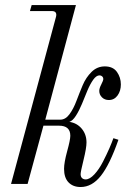

<svg xmlns="http://www.w3.org/2000/svg" viewBox="-20 -732 530 764"><path d="M89.8 0H23.9L203.1 -666Q208 -688 186 -688H99.1L106 -711.9H282.2L160.2 -255.9H220.2Q240.7 -255.9 256.6 -277.6Q272.5 -299.3 284.2 -330.6Q295.9 -361.8 309.1 -393.1Q322.3 -424.3 344.5 -446Q366.7 -467.8 397 -467.8Q429.7 -467.8 445.3 -445.8Q460.9 -423.8 460.9 -396Q460.9 -370.1 447.8 -352.1Q434.6 -334 413.1 -334Q396.5 -334 385.7 -344.7Q375 -355.5 375 -370.1Q375 -380.9 383.1 -396.2Q391.1 -411.6 391.1 -418Q391.1 -423.8 386.7 -428Q382.3 -432.1 376 -432.1Q363.3 -432.1 350.8 -414.6Q338.4 -397 327.6 -371.1Q316.9 -345.2 306.2 -318.8Q295.4 -292.5 282.2 -271.7Q269 -251 255.9 -247.1Q286.1 -242.7 305.2 -220Q324.2 -197.3 324.2 -165Q324.2 -143.6 312.5 -95.9Q300.8 -48.3 300.8 -39.1Q300.8 -28.8 306.4 -23.4Q312 -18.1 320.8 -18.1Q336.9 -18.1 355.7 -38.3Q374.5 -58.6 389.9 -88.9Q405.3 -119.1 415.3 -142.1Q425.3 -165 431.2 -182.1L451.2 -175.8Q417 -77.6 381.6 -32.7Q346.2 12.2 300.8 12.2Q270.5 12.2 252.7 -6.3Q234.9 -24.9 234.9 -60.1Q234.9 -85 247.3 -130.4Q259.8 -175.8 259.8 -191.9Q259.8 -231.9 214.8 -231.9H152.8Z"/></svg>

Font: Flanker Steampunk
Style: Italic
Weight: 400
Italic angle: -12°
Designer: Alexey Kryukov, Leonardo Di Lena
Foundry: Alexey Kryukov, Leonardo Di Lena
Version: 1.210